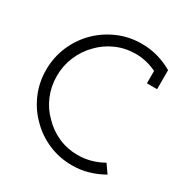

<svg xmlns="http://www.w3.org/2000/svg" viewBox="-165 -840 941 980"><g transform="rotate(30 305.0 -350.0)"><path d="M574 -42 539 -92Q506 -73 468.5 -62.5Q431 -52 391 -52Q330 -52 277 -75.5Q224 -99 185 -140Q144 -179 121 -233.5Q98 -288 98 -349Q98 -410 121 -464.5Q144 -519 185 -560Q224 -601 277.5 -624.5Q331 -648 392 -648Q424 -648 455 -640.5Q486 -633 515 -619V-546H575V-658Q534 -682 488.5 -695Q443 -708 392 -708Q318 -708 253 -679.5Q188 -651 140 -603Q91 -554 63 -488.5Q35 -423 35 -349Q35 -275 63 -210Q91 -145 140 -97Q188 -48 253 -20Q318 8 392 8Q443 8 488.5 -5.5Q534 -19 574 -42Z"/></g></svg>

Font: Josefin Slab Thin SemiBold
Style: Regular
Weight: 600
Version: Version 2.000